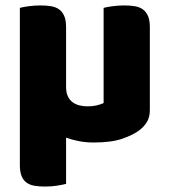

<svg xmlns="http://www.w3.org/2000/svg" viewBox="-20 -508 624 706"><path d="M53 -479Q63 -482 84.5 -485Q106 -488 129 -488Q151 -488 168.5 -485Q186 -482 198 -473Q210 -464 216.5 -448.5Q223 -433 223 -408V-188Q223 -168 229.5 -154Q236 -140 247 -132Q258 -124 272 -120.5Q286 -117 302 -117Q321 -117 335.5 -120.5Q350 -124 361 -129V-479Q371 -482 392.5 -485Q414 -488 437 -488Q459 -488 476.5 -485Q494 -482 506 -473Q518 -464 524.5 -448.5Q531 -433 531 -408V-103Q531 -78 520.5 -60Q510 -42 491 -28Q468 -11 428.5 2.5Q389 16 324 16Q296 16 270 11Q244 6 223 -2V168Q213 171 191 174.5Q169 178 146 178Q124 178 106.5 175Q89 172 77 163Q65 154 59 138.5Q53 123 53 98Z"/></svg>

Font: Baloo Bhaina
Style: Regular
Weight: 400
Designer: Manish Minz, Shuchita Grover and Ek Type
Foundry: Ek Type
Version: Version 1.443;PS 1.000;hotconv 16.6.51;makeotf.lib2.5.65220;